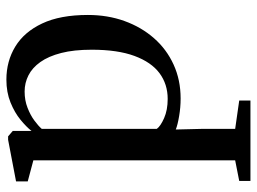

<svg xmlns="http://www.w3.org/2000/svg" viewBox="-124 -464 823 616"><g transform="rotate(-90 288.0 -156.5)"><path d="M15 235V199L81 186V-461.5L13.5 -479.5V-517L147 -542.5H158L175.5 -527.5V-467.5Q188 -483.5 211 -502.5Q234 -521.5 266.8 -534.8Q299.5 -548 340 -548Q399 -548 446 -519.5Q493 -491 520.2 -433.2Q547.5 -375.5 547.5 -286.5Q547.5 -223 528 -169Q508.5 -115 473 -74.5Q437.5 -34 388.2 -11.5Q339 11 279.5 11Q251 11 223 6.2Q195 1.5 180 -4.5L182 78.5V186L273 199V235ZM278 -30.5Q325.5 -30.5 360.8 -56.8Q396 -83 416 -137Q436 -191 436 -274Q436 -331.5 425.5 -372.2Q415 -413 396.5 -439Q378 -465 353.8 -477.2Q329.5 -489.5 302 -489.5Q273.5 -489.5 249.8 -480.2Q226 -471 208.8 -458.2Q191.5 -445.5 182 -434.5V-65.5Q190.5 -53.5 216.5 -42Q242.5 -30.5 278 -30.5Z"/></g></svg>

Font: Merriweather 72pt
Style: Regular
Weight: 400
Version: Version 2.100